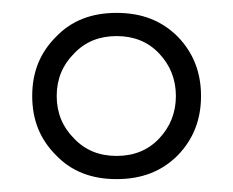

<svg xmlns="http://www.w3.org/2000/svg" viewBox="-20 -742 362 298"><path d="M67 -501C91 -476 122 -464 161 -464C200 -464 231 -476 256 -501C280 -526 292 -556 292 -593C292 -630 280 -660 256 -685C231 -710 200 -722 161 -722C122 -722 91 -710 67 -685C42 -660 30 -630 30 -593C30 -556 42 -526 67 -501ZM227 -527C210 -509 188 -500 161 -500C134 -500 112 -509 95 -527C77 -545 68 -567 68 -593C68 -619 77 -641 95 -659C112 -677 134 -686 161 -686C188 -686 210 -677 227 -659C244 -641 253 -619 253 -593C253 -567 244 -545 227 -527Z"/></svg>

Font: BUSH 25 TRIRONG
Style: Regular
Weight: 400
Designer: Katatrad Team
Foundry: CadsonDemak